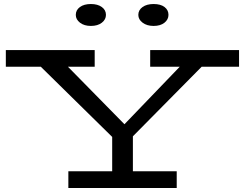

<svg xmlns="http://www.w3.org/2000/svg" viewBox="-20 -935 1217 955"><path d="M641 -257V-83H859V0H320V-83H538V-254L183 -603H9V-686H451V-603H318L599 -317L874 -603H727V-686H1169V-603H983ZM357 -861Q357 -885 377.5 -900Q398 -915 432 -915Q466 -915 486.5 -900Q507 -885 507 -861Q507 -838 486.5 -822Q466 -806 432 -806Q399 -806 378 -822Q357 -838 357 -861ZM668 -861Q668 -885 689 -900Q710 -915 744 -915Q779 -915 798.5 -900Q818 -885 818 -861Q818 -838 798 -822Q778 -806 744 -806Q711 -806 689.5 -822Q668 -838 668 -861Z"/></svg>

Font: BioRhyme Expanded
Style: Regular
Weight: 400
Width: 7
Designer: Aoife Mooney
Foundry: Aoife Mooney Type
Version: Version 1.000